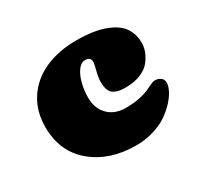

<svg xmlns="http://www.w3.org/2000/svg" viewBox="-110 -628 819 779"><g transform="rotate(-30 299.5 -238.5)"><path d="M342 -374Q342 -397 316 -397Q297 -397 282 -376Q267 -355 259 -323.5Q251 -292 251 -258Q251 -208 281.5 -177Q312 -146 364 -146Q415 -146 452 -158Q467 -162 488.5 -173Q510 -184 519 -184Q533 -184 542 -179Q551 -174 554.5 -167Q558 -160 558 -152Q558 -138 548.5 -118Q539 -98 519 -76Q499 -54 472.5 -35.5Q446 -17 407 -5Q368 7 325 7Q201 7 121 -59.5Q41 -126 41 -242Q41 -316 77.5 -371.5Q114 -427 178 -455.5Q242 -484 325 -484Q404 -484 455.5 -465.5Q507 -447 529 -416Q551 -385 551 -342Q551 -323 543.5 -303Q536 -283 520.5 -263Q505 -243 475 -230.5Q445 -218 405 -218Q387 -218 375.5 -220Q364 -222 351.5 -228.5Q339 -235 333 -250Q327 -265 327 -288Q327 -308 334.5 -336.5Q342 -365 342 -374Z"/></g></svg>

Font: Coiny
Style: Regular
Weight: 400
Version: Version 001.001